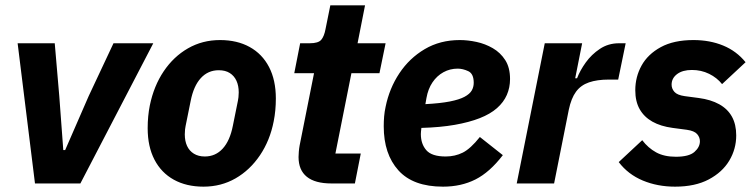

<svg xmlns="http://www.w3.org/2000/svg" viewBox="-20 -687 2832 719"><path d="M281 0H111L46 -525H185L202 -327L217 -125H224L312 -327L405 -525H554Z M742 12Q678 12 631 -14Q584 -40 558.5 -89Q533 -138 533 -207Q533 -230 535 -251Q537 -272 541 -292Q556 -365 593 -420Q630 -475 684 -506Q738 -537 804 -537Q868 -537 915 -511Q962 -485 987.5 -436Q1013 -387 1013 -318Q1013 -296 1011 -274.5Q1009 -253 1005 -233Q991 -161 953.5 -105.5Q916 -50 862 -19Q808 12 742 12ZM747 -101Q787 -101 814 -130.5Q841 -160 852 -216L871 -310Q872 -315 873 -323Q874 -331 874 -341Q874 -366 865.5 -384.5Q857 -403 840.5 -413.5Q824 -424 799 -424Q759 -424 732 -394.5Q705 -365 694 -309L675 -215Q674 -211 673 -202.5Q672 -194 672 -184Q672 -159 680.5 -140.5Q689 -122 706 -111.5Q723 -101 747 -101Z M1309 0H1221Q1160 0 1129 -25Q1098 -50 1098 -99Q1098 -107 1099 -119Q1100 -131 1102 -142L1156 -413H1082L1104 -525H1140Q1172 -525 1183 -538Q1194 -551 1199 -578L1217 -667H1347L1319 -525H1424L1401 -413H1296L1236 -112H1331Z M1639 12Q1527 12 1472 -49Q1417 -110 1417 -214Q1417 -233 1418.5 -251Q1420 -269 1424 -287Q1438 -356 1475.5 -412.5Q1513 -469 1570.5 -503Q1628 -537 1702 -537Q1732 -537 1764.5 -530Q1797 -523 1825.5 -506.5Q1854 -490 1872 -462Q1890 -434 1890 -391Q1890 -359 1878 -331.5Q1866 -304 1841 -282Q1816 -260 1776.5 -244.5Q1737 -229 1683 -219.5Q1629 -210 1558 -208Q1557 -199 1556.5 -194Q1556 -189 1556 -185Q1556 -148 1576.5 -124.5Q1597 -101 1649 -101Q1684 -101 1713 -115.5Q1742 -130 1777 -174L1863 -106Q1814 -42 1760.5 -15Q1707 12 1639 12ZM1694 -430Q1665 -430 1640.5 -416.5Q1616 -403 1599.5 -378.5Q1583 -354 1577 -320L1573 -297Q1629 -300 1664.5 -307Q1700 -314 1719.5 -324.5Q1739 -335 1746.5 -348Q1754 -361 1754 -377Q1754 -411 1733.5 -420.5Q1713 -430 1694 -430Z M2055 0H1915L2020 -525H2160L2134 -394H2141Q2152 -423 2173.5 -453Q2195 -483 2226.5 -504Q2258 -525 2298 -525H2323L2295 -389H2260Q2216 -389 2185.5 -378.5Q2155 -368 2137 -343.5Q2119 -319 2110 -276Z M2508 12Q2442 12 2387 -11Q2332 -34 2297 -80L2385 -162Q2407 -133 2437 -116.5Q2467 -100 2511 -100Q2560 -100 2580.5 -118Q2601 -136 2601 -158Q2601 -173 2590.5 -185Q2580 -197 2552 -201L2499 -208Q2454 -214 2423 -231.5Q2392 -249 2375.5 -278Q2359 -307 2359 -349Q2359 -399 2382.5 -441.5Q2406 -484 2454.5 -510.5Q2503 -537 2577 -537Q2638 -537 2688 -516.5Q2738 -496 2772 -454L2684 -372Q2665 -396 2635.5 -410.5Q2606 -425 2571 -425Q2536 -425 2515.5 -409.5Q2495 -394 2495 -370Q2495 -355 2505.5 -343Q2516 -331 2544 -327L2597 -320Q2642 -314 2673.5 -296.5Q2705 -279 2721 -250Q2737 -221 2737 -180Q2737 -129 2711 -85.5Q2685 -42 2634 -15Q2583 12 2508 12Z"/></svg>

Font: IBM Plex Sans
Style: Bold Italic
Weight: 700
Italic angle: -11.31°
Designer: Mike Abbink, Paul van der Laan, Pieter van Rosmalen
Foundry: Bold Monday
Version: Version 3.201